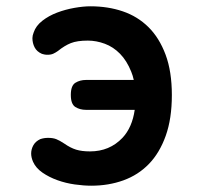

<svg xmlns="http://www.w3.org/2000/svg" viewBox="-20 -580 640 610"><path d="M526 -278Q526 -203 506.5 -148.5Q487 -94 453 -59Q419 -24 372 -7Q325 10 270 10Q246 10 217.5 6Q189 2 162.5 -7.5Q136 -17 115 -31.5Q94 -46 85 -66Q82 -73 80.5 -79.5Q79 -86 79 -92Q79 -106 86 -118.5Q93 -131 108 -138Q114 -140 120 -141Q126 -142 133 -142Q148 -142 158.5 -138Q169 -134 184 -124Q204 -110 222 -104.5Q240 -99 266 -99Q328 -99 369 -142Q400 -175 408 -231H253Q234 -231 219.5 -240Q205 -249 205 -278.5Q205 -308 219.5 -317Q234 -326 253 -326H405Q402 -340 397 -352Q383 -387 361.5 -409Q340 -431 313 -441Q286 -451 259 -451Q225 -451 205 -443Q185 -435 164 -418Q157 -413 149.5 -409.5Q142 -406 131 -406Q125 -406 120.5 -407Q116 -408 113 -409Q97 -416 90 -429.5Q83 -443 83 -459Q83 -463 84 -467.5Q85 -472 87 -477Q94 -498 114.5 -514Q135 -530 161.5 -540Q188 -550 216.5 -555Q245 -560 267 -560Q323 -560 370 -544Q417 -528 451.5 -494Q486 -460 506 -406.5Q526 -353 526 -278Z"/></svg>

Font: Maple Mono SemiBold
Style: Regular
Weight: 600
Monospace: yes
Designer: subframe7536
Version: Version 7.000